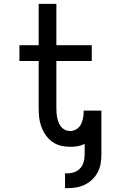

<svg xmlns="http://www.w3.org/2000/svg" viewBox="-20 -755 588 998"><path d="M318 223V146H331Q349 146 367 139.5Q385 133 397.5 119Q410 105 415 86.5Q420 68 420 49V-7Q402 2 383 5Q364 8 344 8Q319 8 295 2Q271 -4 251 -18.5Q231 -33 217 -53.5Q203 -74 194.5 -97.5Q186 -121 183.5 -145.5Q181 -170 181 -195V-438H81V-520H181V-735H273V-520H457V-438H273V-195Q273 -182 274 -168.5Q275 -155 277.5 -142.5Q280 -130 285 -117.5Q290 -105 298.5 -95Q307 -85 319 -79.5Q331 -74 344 -74Q361 -74 376.5 -83Q392 -92 400 -107.5Q408 -123 411.5 -140Q415 -157 415 -174V-180H507V49Q507 72 503 95.5Q499 119 488 140Q477 161 460 177.5Q443 194 422 204.5Q401 215 377.5 219Q354 223 331 223Z"/></svg>

Font: Iosevka Semi-Condensed Medium
Style: Regular
Weight: 500
Monospace: yes
Designer: Belleve Invis
Foundry: Belleve Invis
Version: Version 27.3.5